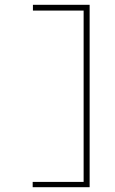

<svg xmlns="http://www.w3.org/2000/svg" viewBox="-20 -690 478 799"><path d="M353 89H116V67H328V-646H117V-670H353Z"/></svg>

Font: Inconsolata SemiCondensed ExtraLight
Style: Regular
Weight: 200
Width: 4
Monospace: yes
Designer: Raph Levien, Cyreal, Brenton Simpson
Foundry: Raph Levien, Cyreal, Google
Version: Version 3.100; ttfautohint (v1.8.4.7-5d5b)